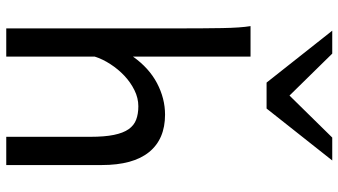

<svg xmlns="http://www.w3.org/2000/svg" viewBox="-254 -828 1082 614"><g transform="rotate(90 287.0 -521.0)"><path d="M417.5 0V-268.6Q417.5 -314.5 411.4 -344.2Q405.3 -374 393.1 -391.4Q380.9 -408.7 362.5 -415.5Q344.2 -422.4 319.8 -422.4Q293.5 -422.4 268.3 -409.9Q243.2 -397.5 222.2 -377.7Q201.2 -357.9 185.1 -333Q168.9 -308.1 161.1 -283.2V0H70.8V-551.8Q70.8 -630.9 69.8 -690.2Q68.8 -749.5 63.5 -781.2H161.1V-405.3Q197.3 -456.5 246.1 -482.2Q294.9 -507.8 346.7 -507.8Q424.8 -507.8 466.3 -456.8Q507.8 -405.8 507.8 -305.2V0ZM151.4 -1042.5 285.6 -905.8 419.9 -1042.5H493.2L327.1 -832.5H244.1L78.1 -1042.5Z"/></g></svg>

Font: Andika Compact
Style: Regular
Weight: 400
Designer: Victor Gaultney, Annie Olsen, Julie Remington, Don Collingsworth, Eric Hays, Becca Hirsbrunner
Foundry: SIL International
Version: Version 5.000 ; LnSpcTght